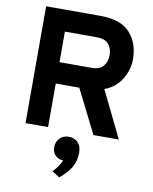

<svg xmlns="http://www.w3.org/2000/svg" viewBox="-103 -776 900 1133"><g transform="rotate(10 347.0 -209.5)"><path d="M405 -700Q528 -700 583.5 -638.5Q639 -577 639 -481Q639 -417 603.5 -359.5Q568 -302 503 -279L639 0H487L356 -261H215V0H80V-700ZM215 -389H407Q455 -389 477 -415Q499 -441 499 -481Q499 -520 477.5 -546Q456 -572 407 -572H215ZM271 111Q271 78 292 56.5Q313 35 345 35Q380 35 401 56.5Q422 78 422 117Q422 165 400.5 203.5Q379 242 331 281L286 252Q325 213 336 178Q309 178 290 159.5Q271 141 271 111Z"/></g></svg>

Font: ReCut ExtraBold
Style: Regular
Weight: 800
Designer: Giant Group (for alternate capitals set)
Version: Version 2.002;FEAKit 1.0